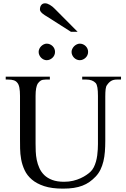

<svg xmlns="http://www.w3.org/2000/svg" viewBox="-20 -1126 763 1162"><path d="M687 -644.5Q666.5 -644.5 652.6 -636.2Q638.7 -627.9 627.4 -610.8Q621.6 -604 619.4 -586.9Q617.2 -569.8 617.2 -542V-272.5Q617.2 -238.3 614.7 -207.3Q612.3 -176.3 605.7 -149.2Q599.1 -122.1 587.9 -99.1Q576.7 -76.2 559.1 -57.6Q541 -38.6 521.5 -24.9Q502 -11.2 478.5 -2.2Q455.1 6.8 426.3 11.2Q397.5 15.6 360.8 15.6Q293 15.6 247.3 0.5Q201.7 -14.6 172.9 -39.3Q144 -64 129.2 -95.7Q114.3 -127.4 108.2 -160.9Q102.1 -194.3 101.6 -227.1Q101.1 -259.8 101.1 -285.6V-545.4Q101.1 -576.2 97.2 -595.9Q93.3 -615.7 84.5 -625.5Q76.7 -635.7 63.2 -640.1Q49.8 -644.5 29.8 -644.5H14.6V-662.1H281.7V-644.5H256.8Q236.8 -644.5 226.6 -638.2Q216.3 -631.8 207.5 -618.7Q202.1 -608.9 198.7 -591.1Q195.3 -573.2 195.3 -545.4V-256.3Q195.3 -234.9 196.3 -209.2Q197.3 -183.6 202.4 -158.2Q207.5 -132.8 218.3 -108.9Q229 -85 248 -66.4Q267.1 -47.9 296.4 -36.9Q325.7 -25.9 367.7 -25.9Q397.5 -25.9 422.6 -32Q447.8 -38.1 467.8 -47.4Q487.8 -56.6 502.7 -66.9Q517.6 -77.1 526.4 -85.4Q539.1 -97.2 547.4 -113.5Q555.7 -129.9 560.8 -148.2Q565.9 -166.5 568.4 -185.5Q570.8 -204.6 571.8 -221.9Q572.8 -239.3 572.8 -253.4V-545.4Q572.8 -576.2 569.6 -595.7Q566.4 -615.2 559.1 -623.5Q539.6 -644.5 502.4 -644.5H477.5V-662.1H712.4V-644.5ZM313 -812Q313 -801.8 309.1 -792.7Q305.2 -783.7 298.1 -776.9Q291 -770 282 -765.9Q272.9 -761.7 262.7 -761.7Q252.9 -761.7 244.1 -765.9Q235.4 -770 228.5 -777.1Q221.7 -784.2 217.8 -793.2Q213.9 -802.2 213.9 -812Q213.9 -821.3 218 -830.3Q222.2 -839.4 229 -846.2Q235.8 -853 244.6 -857.4Q253.4 -861.8 262.7 -861.8Q272.9 -861.8 282 -857.9Q291 -854 298.1 -847.2Q305.2 -840.3 309.1 -831.3Q313 -822.3 313 -812ZM513.2 -812Q513.2 -801.8 509.3 -792.7Q505.4 -783.7 498.3 -776.9Q491.2 -770 482.2 -765.9Q473.1 -761.7 462.9 -761.7Q452.6 -761.7 443.6 -765.9Q434.6 -770 427.7 -777.1Q420.9 -784.2 417 -793.2Q413.1 -802.2 413.1 -812Q413.1 -821.3 417.5 -830.3Q421.9 -839.4 428.7 -846.2Q435.5 -853 444.6 -857.4Q453.6 -861.8 462.9 -861.8Q473.1 -861.8 482.2 -857.9Q491.2 -854 498.3 -847.2Q505.4 -840.3 509.3 -831.3Q513.2 -822.3 513.2 -812ZM409.2 -933.6 265.1 -1025.4Q258.8 -1029.3 251.2 -1033.9Q243.7 -1038.6 237.1 -1044.2Q230.5 -1049.8 226.1 -1055.9Q221.7 -1062 221.7 -1068.4Q221.7 -1085.9 230 -1095.9Q238.3 -1106 252.9 -1106Q265.6 -1106 281.5 -1096.7Q297.4 -1087.4 311 -1073.2L449.7 -933.6Z"/></svg>

Font: Doulos SIL Afr
Style: Regular
Weight: 400
Designer: Walt Agee, Victor Gaultney, Peter Martin, Debbi Hosken, Becca Hirsbrunner
Foundry: SIL International
Version: Version 5.000